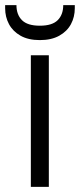

<svg xmlns="http://www.w3.org/2000/svg" viewBox="-48 -727 311 747"><path d="M72 0V-512H142V0ZM107 -571Q62 -571 32 -588Q2 -605 -13 -633Q-28 -661 -28 -695V-707H16Q16 -670 37.5 -648.5Q59 -627 107 -627Q155 -627 176.5 -648.5Q198 -670 198 -707H243V-695Q243 -661 228 -633Q213 -605 182.5 -588Q152 -571 107 -571Z"/></svg>

Font: DM Sans 12pt Light
Style: Regular
Weight: 300
Version: Version 4.004;gftools[0.9.30]